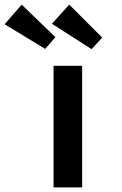

<svg xmlns="http://www.w3.org/2000/svg" viewBox="-80 -812 528 832"><path d="M152 0V-527H276V0ZM317 -599 145 -709 220 -792 363 -649ZM116 -600 -60 -707 14 -792 160 -651Z"/></svg>

Font: Lexend Mega Medium
Style: Regular
Weight: 500
Version: Version 1.007